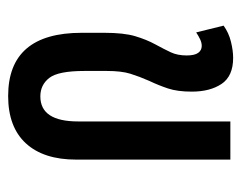

<svg xmlns="http://www.w3.org/2000/svg" viewBox="-82 -514 606 483"><g transform="rotate(90 221.5 -272.0)"><path d="M221 11Q62 11 62 -174V-231Q62 -280 70.5 -308.5Q79 -337 91 -359Q103 -381 111 -398Q119 -415 119 -438Q119 -458 112.5 -467Q106 -476 95 -476Q87 -476 78.5 -472Q70 -468 61 -462L44 -531Q62 -544 84.5 -549.5Q107 -555 125 -555Q171 -555 190.5 -526Q210 -497 210 -451Q210 -415 202 -391Q194 -367 183 -344Q172 -319 165 -296.5Q158 -274 158 -237V-181Q158 -115 175.5 -92.5Q193 -70 222 -70Q285 -70 285 -165V-548H381V-160Q381 -78 340 -33.5Q299 11 221 11Z"/></g></svg>

Font: Noto Sans Thai ExtCond Med
Style: Regular
Weight: 500
Width: 2
Designer: Monotype Design Team
Foundry: Monotype Imaging Inc.
Version: Version 2.002; ttfautohint (v1.8.4.7-5d5b)